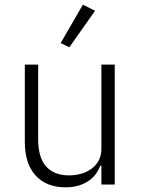

<svg xmlns="http://www.w3.org/2000/svg" viewBox="-20 -788 603 820"><path d="M413 -81H409Q402 -63 390 -46Q378 -29 360 -16.5Q342 -4 317.5 4Q293 12 260 12Q178 12 132 -38.5Q86 -89 86 -183V-512H143V-194Q143 -115 177 -77Q211 -39 275 -39Q302 -39 326.5 -46Q351 -53 370.5 -67Q390 -81 401.5 -102.5Q413 -124 413 -153V-512H470V0H413ZM276 -586 239 -604 334 -768 386 -742Z"/></svg>

Font: IBM Plex Sans Thai Light
Style: Regular
Weight: 300
Designer: Mike Abbink, Paul van der Laan, Pieter van Rosmalen, Ben Mitchell, Mark Frömberg
Foundry: Bold Monday
Version: Version 1.2